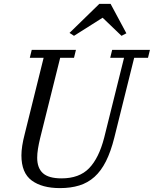

<svg xmlns="http://www.w3.org/2000/svg" viewBox="-20 -954 790 986"><path d="M288 12Q196 12 143 -27Q90 -66 90 -156Q90 -201 107 -266L204 -657H133L143 -698H370L360 -657H289L186 -244Q179 -215 175 -190Q171 -165 171 -144Q171 -91 200.5 -64.5Q230 -38 296 -38Q387 -38 437.5 -90Q488 -142 515 -247L617 -657H546L556 -698H750L740 -657H669L567 -247Q549 -175 524 -125.5Q499 -76 465 -45.5Q431 -15 387 -1.5Q343 12 288 12ZM337 -785 490 -934H548L629 -783L604 -770L507 -863L360 -770Z"/></svg>

Font: IBM Plex Serif
Style: Italic
Weight: 400
Italic angle: -14°
Designer: Mike Abbink, Paul van der Laan, Pieter van Rosmalen
Foundry: Bold Monday
Version: Version 3.001